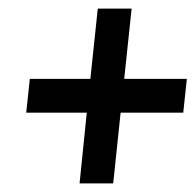

<svg xmlns="http://www.w3.org/2000/svg" viewBox="-20 -637 452 443"><path d="M163.6 -213.9 180.2 -377H40.5L48.8 -455.1H188.5L205.6 -617.2H283.7L266.6 -455.1H411.1L402.8 -377H258.3L241.2 -213.9Z"/></svg>

Font: Oswald
Style: Regular
Weight: 400
Designer: Vernon Adams
Foundry: Vernon Adams
Version: 3.0; ttfautohint (v0.94.23-7a4d-dirty) -l 8 -r 50 -G 200 -x 